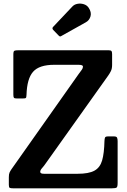

<svg xmlns="http://www.w3.org/2000/svg" viewBox="-20 -1023 692 1043"><path d="M80.5 -750H569.5Q581.5 -750 585.2 -745.8Q589 -741.5 589 -729V-670.5Q589 -650 582.2 -636.5Q575.5 -623 567.5 -612L229.5 -137Q219 -121.5 208.8 -110.2Q198.5 -99 198.5 -89.5Q198.5 -85 202.8 -82Q207 -79 220 -79H401.5Q462 -79 492.8 -95.8Q523.5 -112.5 534.8 -151.5Q546 -190.5 547.5 -257.5Q548 -270.5 550.8 -276.2Q553.5 -282 567.5 -282H599Q613 -282 616 -275Q619 -268 619 -256V-29.5Q619 -9 613.8 -4.5Q608.5 0 587.5 0H51.5Q38 0 33 -2.5Q28 -5 28 -19V-60Q28 -77.5 32 -86Q36 -94.5 42.5 -104L407 -620.5Q415.5 -633 423 -642.2Q430.5 -651.5 430.5 -662Q430.5 -671 405.5 -671H274.5Q193 -671 159.8 -633.2Q126.5 -595.5 124 -508Q123.5 -493.5 120.2 -490.8Q117 -488 101.5 -488H72Q58.5 -488 55.5 -492.2Q52.5 -496.5 52.5 -509.5V-726.5Q52.5 -744 57.8 -747Q63 -750 80.5 -750ZM298 -830.5 269 -860.5Q261 -869.5 269 -877.5L373 -987.5Q383.5 -999 400.8 -1002.2Q418 -1005.5 435 -1000.2Q452 -995 461.5 -981Q478 -956.5 471.8 -934.5Q465.5 -912.5 446.5 -902L316 -829Q310 -825 306.5 -825Q303 -825 298 -830.5Z"/></svg>

Font: Besley* Narrow Semi
Style: Regular
Weight: 600
Width: 4
Designer: Owen Earl
Foundry: indestructible type*
Version: Version 3.000; ttfautohint (v1.8.3)